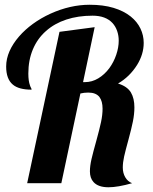

<svg xmlns="http://www.w3.org/2000/svg" viewBox="-20 -770 641 807"><path d="M373 -4.9Q357.9 -21.5 357.9 -49.8Q357.9 -72.3 364.7 -101.8Q371.6 -131.3 384.8 -178.2Q397.9 -225.6 404.5 -256.3Q411.1 -287.1 411.1 -313Q411.1 -344.7 397.9 -362.3Q383.3 -380.9 351.1 -380.9Q333 -380.9 317.9 -377L237.8 0H94.2L230 -636.2L377.9 -655.8L329.1 -424.8H336.9Q366.7 -424.8 393.1 -440.7Q419.4 -456.5 439.5 -483.4Q458 -508.8 468.5 -539.6Q479 -570.3 479 -599.1Q479 -620.6 472.4 -639.6Q465.8 -658.7 453.1 -672.9Q424.3 -704.1 369.1 -704.1Q308.1 -704.1 258.5 -687.7Q209 -671.4 173.3 -639.6Q137.2 -607.9 118.2 -562.5Q99.1 -517.1 99.1 -460.9Q99.1 -429.7 106 -411.1Q107.9 -404.8 110.8 -399.9Q112.8 -396.5 112.8 -393.1Q58.6 -393.1 33.7 -414.6Q5.9 -438 5.9 -490.2Q5.9 -522.9 20 -554.9Q34.2 -586.9 60.1 -616.7Q84.5 -645 118.4 -669.7Q152.3 -694.3 191.9 -712.4Q274.9 -750 356.9 -750Q413.6 -750 456.8 -737.1Q500 -724.1 529.3 -700.7Q556.6 -678.7 570.3 -650.1Q584 -621.6 584 -589.8Q584 -542 556.2 -497.1Q524.9 -447.3 476.1 -418.9Q514.6 -407.2 530.3 -381.3Q544.9 -356.4 544.9 -318.8Q544.9 -291 538.6 -259.5Q532.2 -228 520.5 -185.1Q507.3 -137.2 501.7 -112.1Q496.1 -86.9 496.1 -65.9Q496.1 -42.5 506.6 -24.7Q517.1 -6.8 535.2 0Q475.1 17.1 436 17.1Q392.6 17.1 373 -4.9Z"/></svg>

Font: Pattaya
Style: Regular
Weight: 400
Designer: Pablo Impallari / Thai characters Designed by Thanarat Vachiruckul and Suppakit Chalermlarp
Foundry: Pablo Impallari
Version: Version 2.000